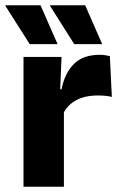

<svg xmlns="http://www.w3.org/2000/svg" viewBox="-38 -707 454 727"><path d="M201 -276 159 -369H195Q207 -430 241.8 -464.8Q276.5 -499.5 340 -499.5Q351 -499.5 360.2 -498Q369.5 -496.5 378 -494.5L385.5 -340Q375 -343 361 -344.2Q347 -345.5 332.5 -345.5Q283.5 -345.5 250 -327.2Q216.5 -309 201 -276ZM51 0V-491.5H195L188.5 -334.5L204 -332.5V0ZM115.5 -687 179.5 -541V-540H74.5L-17.5 -684.5V-687ZM284.5 -687 348.5 -541V-540H243L152 -684V-687Z"/></svg>

Font: Anek Latin Medium
Style: Bold
Weight: 700
Version: Version 1.003